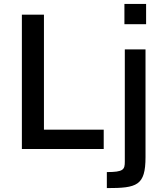

<svg xmlns="http://www.w3.org/2000/svg" viewBox="-20 -763 844 983"><path d="M617 -743V-639H728V-743ZM92 -688V0H511V-99H205V-688ZM527 118V200C681 200 725 188 725 41V-510H619V64C619 105 613 118 527 118Z"/></svg>

Font: Saira UNSAM Medium
Style: Regular
Weight: 500
Designer: Hector Gatti with collaboration of the Omnibus-Type team
Foundry: Omnibus-Type
Version: Version 0.072;PS 000.072;hotconv 1.0.88;makeotf.lib2.5.64775